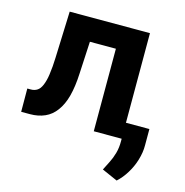

<svg xmlns="http://www.w3.org/2000/svg" viewBox="-110 -647 921 958"><g transform="rotate(15 350.5 -168.5)"><path d="M73.7 0H28.3L27.8 -120.1H45.9Q64.9 -120.1 79.1 -129.4Q92.8 -138.2 102.1 -160.2Q112.3 -184.6 116.7 -216.8Q122.6 -258.3 124 -304.2L132.8 -545.4H547.4V0H403.3V-426.3H269L260.3 -259.8Q257.3 -191.9 244.1 -142.1Q231.4 -94.2 207 -61.5Q183.6 -29.8 150.4 -15.1Q116.2 0 73.7 0ZM547.4 -82.5H668.5V2Q668.9 38.1 656.7 78.6Q645 117.2 624.5 149.9Q604.5 183.1 577.1 208L496.6 172.4Q504.4 157.2 520 126Q531.2 104.5 539.6 75.2Q547.9 45.9 547.4 11.2Z"/></g></svg>

Font: My Font
Style: Bold
Weight: 500
Designer: Rasmus Andersson
Foundry: rsms
Version: Version 0.001